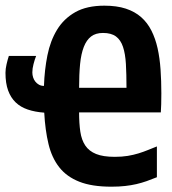

<svg xmlns="http://www.w3.org/2000/svg" viewBox="-51 -666 621 694"><path d="M532.2 -328.6Q532.2 -305.2 531.7 -289.3Q531.2 -273.4 530.3 -259.8H234.9Q234.9 -220.2 239.3 -190.2Q243.7 -160.2 257.3 -139.9Q271 -119.6 296.4 -109.4Q321.8 -99.1 363.8 -99.1Q389.6 -99.1 410.6 -102.5Q431.6 -106 449.7 -111.6Q467.8 -117.2 483.9 -123.8Q500 -130.4 516.1 -136.7V-25.4Q496.6 -17.6 478.8 -11.2Q460.9 -4.9 441.9 -0.5Q422.9 3.9 401.1 6.3Q379.4 8.8 351.6 8.8Q280.8 8.8 235.4 -9.3Q189.9 -27.3 163.1 -61.5Q136.2 -95.7 124.3 -145.5Q112.3 -195.3 108.9 -258.8Q75.7 -261.2 49.6 -270Q23.4 -278.8 5.6 -295.9Q-12.2 -313 -21.7 -339.1Q-31.2 -365.2 -31.2 -402.8Q-31.2 -417 -27.3 -433.8Q-23.4 -450.7 -19 -463.9H79.6Q74.2 -450.2 70.1 -434.1Q65.9 -418 65.9 -404.3Q65.9 -395 68.6 -386.5Q71.3 -377.9 76.7 -371.1Q82 -364.3 89.8 -359.9Q97.7 -355.5 107.9 -355.5Q109.9 -413.6 120.4 -466.1Q130.9 -518.6 155.3 -558.6Q179.7 -598.6 221.2 -622.1Q262.7 -645.5 326.2 -645.5Q371.1 -645.5 403.8 -634.8Q436.5 -624 459.2 -604Q481.9 -584 496.3 -555.4Q510.7 -526.9 518.6 -491.7Q526.4 -456.5 529.3 -415.3Q532.2 -374 532.2 -328.6ZM406.2 -348.6Q406.2 -397.5 404.1 -434.6Q401.9 -471.7 393.6 -496.6Q385.3 -521.5 368.2 -534.2Q351.1 -546.9 321.3 -546.9Q294.9 -546.9 278.3 -534.2Q261.7 -521.5 252 -496.6Q242.2 -471.7 238.5 -434.6Q234.9 -397.5 234.9 -348.6Z"/></svg>

Font: Code New Roman
Style: Bold
Weight: 700
Monospace: yes
Designer: Sam Radian
Foundry: Code New Roman
Version: Version 1.508 October 19, 2014